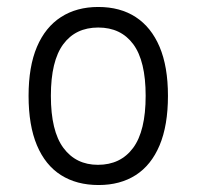

<svg xmlns="http://www.w3.org/2000/svg" viewBox="-20 -523 564 551"><path d="M263 8Q200 8 155 -20.5Q110 -49 86 -106Q62 -163 62 -248Q62 -332 86 -388.5Q110 -445 155 -474Q200 -503 262 -503Q325 -503 369.5 -474Q414 -445 438 -388.5Q462 -332 462 -248Q462 -163 438 -106Q414 -49 369.5 -20.5Q325 8 263 8ZM261 -50Q326 -50 362 -98.5Q398 -147 398 -248Q398 -348 362.5 -396Q327 -444 262 -444Q197 -444 161.5 -396Q126 -348 126 -248Q126 -147 162 -98.5Q198 -50 261 -50Z"/></svg>

Font: Nunito Sans 7pt Condensed Light
Style: Regular
Weight: 300
Width: 3
Designer: Vernon Adams
Foundry: Vernon Adams
Version: Version 3.101;gftools[0.9.27]